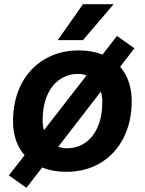

<svg xmlns="http://www.w3.org/2000/svg" viewBox="-20 -806 690 914"><path d="M22 29 97 -67Q70 -98 56 -138.5Q42 -179 42 -228Q42 -329 81.5 -405.5Q121 -482 192.5 -524Q264 -566 356 -566Q417 -566 468 -546L537 -635L620 -576L552 -488Q579 -457 593 -415.5Q607 -374 607 -326Q607 -225 567.5 -148.5Q528 -72 457.5 -30Q387 12 295 12Q231 12 181 -9L106 88ZM189 -186 392 -447Q374 -454 352 -454Q302 -454 263.5 -427Q225 -400 204 -350Q183 -300 183 -233Q183 -209 189 -186ZM298 -100Q348 -100 386.5 -127Q425 -154 446 -204Q467 -254 467 -321Q467 -349 460 -370L257 -107Q280 -100 298 -100ZM375 -786H521L375 -615H255Z"/></svg>

Font: Azeret Mono SemiBold
Style: Italic
Weight: 600
Italic angle: -12°
Designer: Martin Vácha
Foundry: Displaay
Version: Version 1.000; Glyphs 3.0.3, build 3074